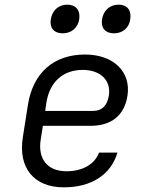

<svg xmlns="http://www.w3.org/2000/svg" viewBox="-20 -794 640 824"><path d="M469 -651C506 -651 534 -674 539 -711C545 -750 526 -774 489 -774C452 -774 424 -750 418 -711C412 -674 432 -651 469 -651ZM249 -651C286 -651 314 -674 320 -711C326 -750 305 -774 269 -774C232 -774 204 -750 198 -711C192 -674 212 -651 249 -651ZM254 10C372 10 456 -44 484 -139H405C387 -90 335 -59 266 -59C183 -59 141 -112 155 -197L164 -254H369C457 -254 514 -298 527 -383C543 -484 469 -560 345 -560C211 -560 122 -482 100 -345L78 -205C57 -73 126 10 254 10ZM174 -318 179 -353C193 -442 250 -494 335 -494C413 -494 458 -447 447 -383C440 -338 415 -318 379 -318Z"/></svg>

Font: JetBrains Mono Light
Style: Italic
Weight: 336
Italic angle: -9°
Monospace: yes
Designer: Philipp Nurullin, Konstantin Bulenkov
Foundry: JetBrains
Version: Version 2.305